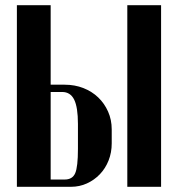

<svg xmlns="http://www.w3.org/2000/svg" viewBox="-20 -719 686 739"><path d="M229 -393Q268 -393 301 -380Q334 -367 358 -344Q382 -321 396 -289.5Q410 -258 410 -221V-167Q410 -132 398 -101.5Q386 -71 364.5 -48.5Q343 -26 314.5 -13Q286 0 253 0H45V-699H175V-393ZM600 -699V0H470V-699ZM280 -242Q280 -306 265.5 -335.5Q251 -365 219 -365H175V-28H229Q259 -28 269.5 -52.5Q280 -77 280 -146Z"/></svg>

Font: Moniqa Black Heading
Style: Regular
Weight: 900
Designer: Rajesh Rajput
Foundry: Rajesh Rajput
Version: Version 1.000